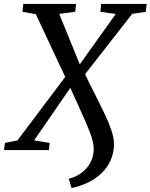

<svg xmlns="http://www.w3.org/2000/svg" viewBox="-52 -763 765 976"><path d="M297.5 146Q336.5 136 365.2 113.5Q394 91 409.2 60.2Q424.5 29.5 424.5 -5.5Q424.5 -40 405.2 -90Q386 -140 347.5 -223.5Q318 -287 305.5 -316.5L121.5 -49.5L200.5 -36.5L196.5 0H-31.5L-27 -36.5L36.5 -49L279.5 -372L130 -691L62 -703L66.5 -743H334.5L330.5 -703.5L249 -692.5L353.5 -436L536.5 -692L458.5 -703L462 -743H693.5L689 -703L620 -692.5L380.5 -386Q394.5 -354.5 434 -277.5Q465.5 -215 483.8 -176.2Q502 -137.5 514.8 -98.8Q527.5 -60 527.5 -30Q527 23 502 68.2Q477 113.5 428.8 145.8Q380.5 178 312 193Z"/></svg>

Font: Merriweather Text
Style: Italic
Weight: 400
Italic angle: -7.8°
Designer: Eben Sorkin
Foundry: Eben Sorkin
Version: Version 2.100